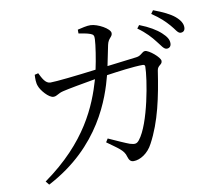

<svg xmlns="http://www.w3.org/2000/svg" viewBox="-88 -886 1176 1039"><g transform="rotate(-10 500.0 -366.0)"><path d="M807 -611C827 -587 838 -564 855 -564C869 -564 879 -573 879 -590C879 -610 869 -627 844 -650C819 -673 781 -696 729 -716L716 -699C760 -668 787 -637 807 -611ZM896 -684C918 -660 927 -636 944 -636C959 -636 968 -645 968 -662C968 -682 957 -702 931 -724C907 -744 868 -763 817 -782L804 -764C850 -733 874 -709 896 -684ZM443 -122C500 -80 533 -63 542 -26C548 -5 557 4 573 4C608 4 653 -23 678 -72C738 -183 765 -316 786 -456C790 -485 815 -482 815 -504C815 -524 757 -572 736 -572C719 -572 712 -550 684 -547L522 -527L545 -639C553 -677 575 -677 575 -699C575 -724 508 -760 470 -761C451 -762 419 -754 398 -749V-728C416 -725 444 -721 462 -714C478 -708 481 -701 480 -682C479 -652 467 -573 455 -519C346 -505 235 -493 203 -493C175 -493 160 -526 146 -554L126 -549C125 -529 124 -505 132 -486C140 -462 180 -414 206 -414C226 -414 232 -428 263 -435C291 -442 379 -458 443 -469C402 -328 327 -143 84 30L100 50C399 -106 480 -360 511 -479C573 -488 661 -500 711 -500C719 -500 723 -496 723 -489C723 -425 683 -181 619 -102C605 -85 595 -84 568 -92C548 -99 497 -122 455 -141Z"/></g></svg>

Font: Noto Serif CJK KR
Style: Regular
Weight: 400
Designer: Ryoko NISHIZUKA 西塚涼子 (kana & ideographs); Frank Grießhammer (Latin, Greek & Cyrillic); Wenlong ZHANG 张文龙 (bopomofo); San
Foundry: Adobe
Version: Version 2.001;hotconv 1.1.0;makeotfexe 2.6.0